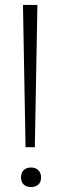

<svg xmlns="http://www.w3.org/2000/svg" viewBox="-20 -760 245 776"><path d="M105 -4Q87 -4 76 -14Q65 -24 65 -43Q65 -62 76 -72.5Q87 -83 105 -83Q124 -83 135 -72Q146 -61 146 -43Q146 -24 135 -14Q124 -4 105 -4ZM83 -179 73 -730V-740H131V-730L121 -179V-165H83Z"/></svg>

Font: Encode Sans Compressed
Style: Light
Weight: 300
Designer: Pablo Impallari, Andres Torresi
Foundry: Pablo Impallari, Andres Torresi
Version: Version 1.000; ttfautohint (v1.00) -l 8 -r 50 -G 200 -x 14 -